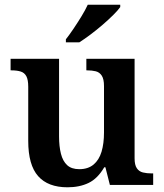

<svg xmlns="http://www.w3.org/2000/svg" viewBox="-20 -786 695 816"><path d="M267 10Q184 10 142 -37.5Q100 -85 100 -187V-417Q100 -447 92 -462Q84 -477 68 -482Q52 -487 28 -487H25V-536H231V-206Q231 -164 239 -132.5Q247 -101 265.5 -84Q284 -67 317 -67Q354 -67 377.5 -86.5Q401 -106 411.5 -141Q422 -176 422 -223V-420Q422 -450 412.5 -464.5Q403 -479 387 -483Q371 -487 350 -487H347V-536H552V-113Q552 -85 561.5 -71Q571 -57 587.5 -53Q604 -49 624 -49H631V0H447L428 -75H423Q395 -27 356.5 -8.5Q318 10 267 10ZM260 -619Q275 -638 292.5 -664Q310 -690 326.5 -717Q343 -744 353 -766H491V-756Q482 -743 462 -723Q442 -703 416.5 -681Q391 -659 365 -639.5Q339 -620 317 -606H260Z"/></svg>

Font: Noto Serif Khmer SemiBold
Style: Regular
Weight: 600
Version: Version 2.003